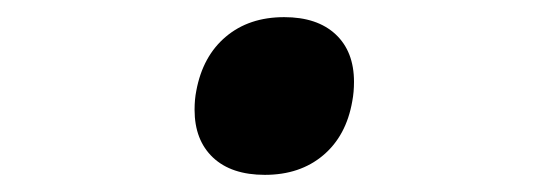

<svg xmlns="http://www.w3.org/2000/svg" viewBox="-20 -387 640 224"><path d="M207 -259Q207 -271 209 -281Q216.5 -321.5 243.5 -344.2Q270.5 -367 311.5 -367Q350 -367 371.5 -347Q393 -327 393 -291.5Q393 -279.5 391 -269Q384 -228.5 357 -205.8Q330 -183 289 -183Q250 -183 228.5 -203.2Q207 -223.5 207 -259Z"/></svg>

Font: JuliaMono Italic
Style: Regular
Weight: 400
Italic angle: -9°
Monospace: yes
Designer: cormullion
Foundry: corm
Version: Version 0.049; ttfautohint (v1.8.4)